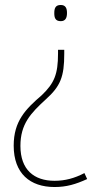

<svg xmlns="http://www.w3.org/2000/svg" viewBox="-20 -556 398 771"><path d="M249 -504C249 -522 244 -536 224 -536C202 -536 198 -522 198 -503C198 -485 202 -471 224 -471C244 -471 249 -486 249 -504ZM238 -340V-356H213V-341C213 -258 198 -222 148 -174C83 -118 35 -70 35 29C35 141 101 195 199 195C247 195 284 184 330 163L319 139C279 160 241 170 199 170C117 170 62 126 62 30C62 -58 103 -101 164 -157C223 -210 238 -248 238 -340Z"/></svg>

Font: Noto Sans Sinhala SemiCondensed Thin
Style: Regular
Weight: 100
Width: 4
Designer: Jelle Bosma - Monotype Design Team
Foundry: Monotype Imaging Inc.
Version: Version 2.006